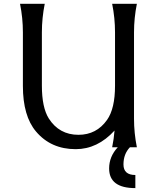

<svg xmlns="http://www.w3.org/2000/svg" viewBox="-20 -757 807 987"><path d="M683.6 0H647.9Q614.7 34.7 614.7 88.4Q614.7 142.6 675.8 142.6V210Q541 210 541 108.9Q541 47.9 585.4 0H556.6Q565.4 -43 568.8 -85.9Q481.4 9.8 369.1 9.8Q241.7 9.8 165 -81.1Q97.7 -160.6 97.7 -315.4V-590.8Q97.7 -664.1 83 -737.3H210Q195.3 -664.1 195.3 -590.8V-316.4Q195.3 -205.1 230.5 -148.4Q284.2 -64 383.3 -64Q476.1 -64 530.3 -140.6Q571.3 -198.7 571.3 -316.4V-590.8Q571.3 -664.1 556.6 -737.3H683.6Q668.9 -664.1 668.9 -590.8V-146.5Q668.9 -73.2 683.6 0Z"/></svg>

Font: Classica
Style: Book
Weight: 400
Version: Version 1.001